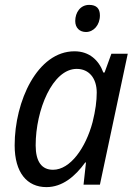

<svg xmlns="http://www.w3.org/2000/svg" viewBox="-20 -756 555 786"><path d="M332 -625C363 -625 389 -653 389 -693C389 -721 375 -736 345 -736C309 -736 288 -705 288 -670C288 -642 306 -625 332 -625ZM170 10C235 10 287 -33 329 -91H332L322 0H389L503 -536H436L408 -459H403C385 -509 346 -546 285 -546C133 -546 40 -342 40 -161C40 -49 91 10 170 10ZM197 -61C151 -61 126 -94 126 -161C126 -306 195 -474 294 -474C345 -474 376 -435 376 -377C376 -343 371 -304 359 -256C331 -151 268 -61 197 -61Z"/></svg>

Font: Noto Sans SemiCondensed
Style: Italic
Weight: 400
Width: 4
Italic angle: -12°
Designer: Monotype Design Team
Foundry: Monotype Imaging Inc.
Version: Version 2.013